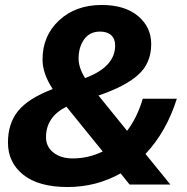

<svg xmlns="http://www.w3.org/2000/svg" viewBox="-20 -742 752 772"><path d="M501 0 465 -45Q367 10 252 10Q136 10 74 -39Q12 -88 12 -169Q12 -245 52.5 -295.5Q93 -346 192 -384Q151 -446 151 -503Q151 -598 217.5 -660Q284 -722 389 -722Q482 -722 535 -677.5Q588 -633 588 -565Q588 -488 535.5 -441Q483 -394 376 -358L491 -216Q532 -270 554 -345H691Q649 -212 565 -123L665 0ZM272 -105Q336 -105 393 -133L247 -313Q165 -272 165 -190Q165 -152 195 -128.5Q225 -105 272 -105ZM296 -506Q296 -470 322 -428Q443 -473 443 -559Q443 -586 427 -600.5Q411 -615 382 -615Q341 -615 318.5 -584Q296 -553 296 -506Z"/></svg>

Font: Creato Display ExtraBold
Style: Italic
Weight: 800
Italic angle: -10°
Version: Version 1.000